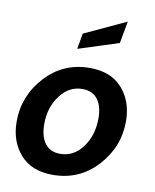

<svg xmlns="http://www.w3.org/2000/svg" viewBox="-85 -815 719 890"><g transform="rotate(10 274.5 -370.0)"><path d="M224 10Q124 10 70.5 -51Q17 -112 17 -205Q17 -326 100.5 -417Q184 -508 309 -508Q409 -508 462.5 -447Q516 -386 516 -293Q516 -172 432.5 -81Q349 10 224 10ZM292 -406Q229 -406 187 -350Q145 -294 145 -215Q145 -157 169.5 -124.5Q194 -92 241 -92Q305 -92 346.5 -148.5Q388 -205 388 -284Q388 -342 363.5 -374Q339 -406 292 -406ZM425 -646 235 -585 248 -659 444 -750Z"/></g></svg>

Font: Cabin
Style: Bold Italic
Weight: 700
Designer: Pablo Impallari
Foundry: Pablo Impallari. www.impallari.com Igino Marini. www.ikern.com
Version: Version 1.005